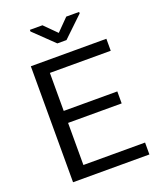

<svg xmlns="http://www.w3.org/2000/svg" viewBox="-164 -1008 910 1106"><g transform="rotate(-20 291.5 -455.0)"><path d="M557 0H89V-711H552V-637.5H179V-404.5H507.5V-331H179V-73H557ZM333.5 -782.5H277.5L155.5 -900V-910H232.5L306 -836.5L378.5 -910H457.5V-901Z"/></g></svg>

Font: Roberto Sans
Style: Regular
Weight: 400
Designer: Google (font) & Cristiano Sobral (main changes)
Version: Version 1.500; ttfautohint (v1.8.4.7-5d5b-dirty)